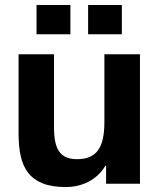

<svg xmlns="http://www.w3.org/2000/svg" viewBox="-20 -734 633 767"><path d="M403.8 0V-71.8H400.9Q387.7 -49.3 369.6 -33.2Q351.6 -17.1 331.1 -6.8Q310.5 3.4 288.1 8.3Q265.6 13.2 243.2 13.2Q186.5 13.2 149.9 -1.7Q113.3 -16.6 92 -44.4Q70.8 -72.3 62.5 -111.6Q54.2 -150.9 54.2 -199.2V-517.1H195.8V-225.1Q195.8 -193.4 200.4 -169.4Q205.1 -145.5 215.8 -129.6Q226.6 -113.8 244.1 -106Q261.7 -98.1 287.1 -98.1Q315.9 -98.1 336.7 -106.4Q357.4 -114.7 370.8 -132.8Q384.3 -150.9 390.6 -178.7Q397 -206.5 397 -246.1V-517.1H539.1V0ZM466.8 -713.9V-597.2H332V-713.9ZM261.2 -713.9V-597.2H126V-713.9Z"/></svg>

Font: XB Khoramshahr
Style: Bold
Weight: 700
Designer: Behnam
Foundry: Irmug
Version: Version 8.005 2009